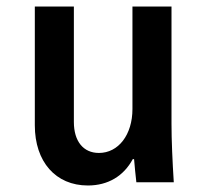

<svg xmlns="http://www.w3.org/2000/svg" viewBox="-20 -560 640 590"><path d="M507 -180V-540H387V-225C387 -146 344 -90 284 -90C236 -90 207 -126 207 -185V-540H87V-175C87 -63 151 10 250 10C312 10 360 -19 388 -71H392C394 -48 396 -25 399 0H514C510 -63 507 -129 507 -180Z"/></svg>

Font: CommitMono
Style: 700Regular
Weight: 700
Monospace: yes
Designer: Eigil Nikolajsen
Foundry: Eigil Nikolajsen
Version: Version 1.143